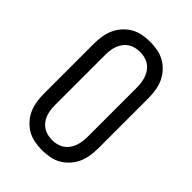

<svg xmlns="http://www.w3.org/2000/svg" viewBox="-221 -838 941 941"><g transform="rotate(45 250.0 -367.5)"><path d="M250 8Q224 8 197.5 3Q171 -2 148.5 -15Q126 -28 108 -48Q90 -68 79.5 -92Q69 -116 65 -142.5Q61 -169 61 -195V-540Q61 -566 65 -592.5Q69 -619 79.5 -643Q90 -667 108 -687Q126 -707 148.5 -720Q171 -733 197.5 -738Q224 -743 250 -743Q276 -743 302.5 -738Q329 -733 351.5 -720Q374 -707 392 -687Q410 -667 420.5 -643Q431 -619 435 -592.5Q439 -566 439 -540V-195Q439 -169 435 -142.5Q431 -116 420.5 -92Q410 -68 392 -48Q374 -28 351.5 -15Q329 -2 302.5 3Q276 8 250 8ZM250 -62Q266 -62 282.5 -66Q299 -70 312.5 -79Q326 -88 336 -101.5Q346 -115 351.5 -130.5Q357 -146 359.5 -162.5Q362 -179 362 -195V-540Q362 -556 359.5 -572.5Q357 -589 351.5 -604.5Q346 -620 336 -633.5Q326 -647 312.5 -656Q299 -665 282.5 -669Q266 -673 250 -673Q234 -673 217.5 -669Q201 -665 187.5 -656Q174 -647 164 -633.5Q154 -620 148.5 -604.5Q143 -589 141 -572.5Q139 -556 139 -540V-195Q139 -179 141 -162.5Q143 -146 148.5 -130.5Q154 -115 164 -101.5Q174 -88 187.5 -79Q201 -70 217.5 -66Q234 -62 250 -62Z"/></g></svg>

Font: Iosevka Curly Slab
Style: Regular
Weight: 400
Monospace: yes
Designer: Belleve Invis
Foundry: Belleve Invis
Version: Version 22.1.2; ttfautohint (v1.8.4)